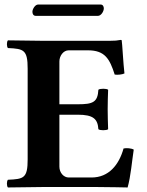

<svg xmlns="http://www.w3.org/2000/svg" viewBox="-20 -825 649 847"><path d="M323 -365H242V-554C242 -578 259 -603 283 -603H368C443 -603 464 -565 486 -496C498 -494 519 -496 529 -501C524 -542 519 -638 517 -646C517 -648 516 -649 513 -649C496 -646 488 -645 464 -645H169C169 -645 65 -646 15 -647C9 -641 9 -619 15 -613C85 -610 102 -605 102 -522V-122C102 -39 85 -35 15 -32C9 -26 9 -4 15 2C64 1 170 0 170 0H405C453 0 543 2 543 2C557 -48 562 -114 570 -165C560 -171 538 -173 525 -170C505 -98 460 -42 384 -42H283C261 -42 242 -63 242 -90V-319H323C392 -319 411 -300 414 -255C420 -249 451 -249 457 -255C456 -290 455 -309 455 -343C455 -377 456 -399 457 -429C451 -435 420 -435 414 -429C411 -374 390 -365 323 -365ZM412 -755C426 -755 438 -775 438 -788C438 -796 434 -805 424 -805H148C135 -805 123 -785 123 -773C123 -764 127 -755 138 -755Z"/></svg>

Font: Libertinus Serif
Style: Bold
Weight: 700
Designer: Philipp H. Poll, Khaled Hosny
Foundry: Caleb Maclennan
Version: Version 7.050;RELEASE